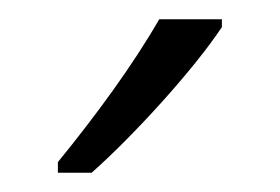

<svg xmlns="http://www.w3.org/2000/svg" viewBox="-20 -785 290 199"><path d="M210 -757V-765H145C118 -718 80 -666 40 -617V-606H75C118 -644 181 -713 210 -757Z"/></svg>

Font: Noto Sans Kannada Condensed Light
Style: Regular
Weight: 300
Width: 3
Designer: Jelle Bosma - Monotype Design Team
Foundry: Monotype Imaging Inc.
Version: Version 2.005